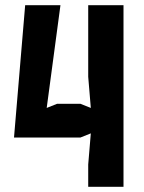

<svg xmlns="http://www.w3.org/2000/svg" viewBox="-20 -720 556 740"><path d="M320 0H456V-700H320V-424L330 -304L290 -320H200L160 -304L213 -700H77L34 -190H290L330 -206L320 -86Z"/></svg>

Font: Pescante Normal
Style: Regular
Weight: 400
Designer: Ariel Martín Pérez
Foundry: Tunera Type Foundry
Version: Version 1.000;FEAKit 1.0